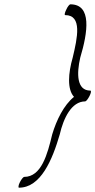

<svg xmlns="http://www.w3.org/2000/svg" viewBox="-20 -845 442 890"><path d="M399 -425C335 -425 335 -504 352 -578C387 -695 407 -825 306 -825C302 -825 293 -814 287 -800C280 -786 278 -775 282 -775C362 -775 339 -670 317 -578C296 -505 291 -431 323 -396C276 -358 242 -289 222 -222C200 -130 172 -25 92 -25C88 -25 79 -14 72 0C65 14 64 25 68 25C169 25 223 -105 257 -222C274 -296 311 -375 375 -375C379 -375 388 -386 395 -400C402 -414 404 -425 399 -425Z"/></svg>

Font: Nupuram Thin Italic
Style: Regular
Weight: 100
Designer: Santhosh Thottingal (santhosh.thottingal@gmail.com)
Foundry: SMC
Version: Version 1.000